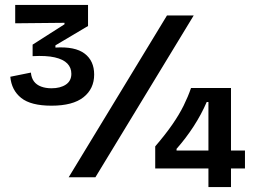

<svg xmlns="http://www.w3.org/2000/svg" viewBox="-20 -723 1061 783"><path d="M190 -292Q106 -292 66.5 -323.5Q27 -355 22 -410L106 -427Q108 -405 118.5 -391Q129 -377 147.5 -370Q166 -363 190 -363Q226 -363 248.5 -378Q271 -393 271 -422Q271 -447 254.5 -464Q238 -481 203.5 -489Q169 -497 113 -494V-541L243 -624V-630L42 -628V-703H339V-617L206 -538V-529Q286 -534 325 -504.5Q364 -475 364 -419Q364 -361 320.5 -326.5Q277 -292 190 -292ZM260 0 661 -660H770L369 0ZM613 -36V-126Q655 -175 683 -215.5Q711 -256 729 -292.5Q747 -329 759 -364H922V40H830V-307H823Q801 -256 769.5 -207.5Q738 -159 700 -116V-109H979V-36Z"/></svg>

Font: Bricolage Grotesque 48pt Condensed ExtraBold Medium
Style: Regular
Weight: 500
Version: Version 1.000;gftools[0.9.30]